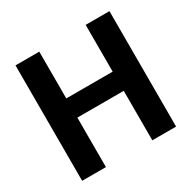

<svg xmlns="http://www.w3.org/2000/svg" viewBox="-158 -867 1022 1024"><g transform="rotate(-30 353.5 -355.5)"><path d="M642.1 0H495.6V-304.7H210V0H63.5V-710.9H210V-422.9H495.6V-710.9H642.1Z"/></g></svg>

Font: Vazir
Style: Bold
Weight: 700
Designer: Saber Rastikerdar
Foundry: Saber Rastikerdar
Version: Version 30.0.0